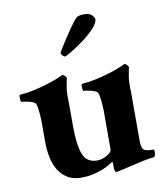

<svg xmlns="http://www.w3.org/2000/svg" viewBox="-79 -754 723 828"><g transform="rotate(-10 282.5 -340.0)"><path d="M356 -260Q356 -264 355.5 -275Q355 -286 354 -299Q353 -312 351 -324Q349 -336 346 -342Q343 -348 334 -351.5Q325 -355 314.5 -357.5Q304 -360 295.5 -361Q287 -362 284 -362Q283 -363 282 -368Q281 -373 281 -378.5Q281 -384 281.5 -388.5Q282 -393 284 -393Q313 -395 341.5 -401Q370 -407 396 -414.5Q422 -422 444 -430.5Q466 -439 480 -446Q485 -444 490.5 -437.5Q496 -431 496 -429Q495 -426 493.5 -418.5Q492 -411 490.5 -402.5Q489 -394 487.5 -385.5Q486 -377 486 -372Q485 -355 485.5 -334.5Q486 -314 486 -309V-108Q486 -76 496.5 -68Q507 -60 540 -60Q542 -58 542 -47Q542 -37 536 -28Q514 -26 486 -20Q458 -14 432.5 -8Q407 -2 388 2.5Q369 7 364 7Q356 7 356 -17V-33Q356 -35 355 -37.5Q354 -40 352 -38Q346 -34 333 -26.5Q320 -19 302 -12Q284 -5 261 0Q238 5 212 5Q176 5 151.5 -10Q127 -25 112 -49.5Q97 -74 90.5 -106.5Q84 -139 84 -174V-260Q84 -264 83.5 -275Q83 -286 82 -299Q81 -312 79 -324Q77 -336 74 -342Q71 -348 62 -351.5Q53 -355 42.5 -357.5Q32 -360 23.5 -361Q15 -362 12 -362Q11 -363 10 -368Q9 -373 9 -378.5Q9 -384 9.5 -388.5Q10 -393 12 -393Q41 -395 69.5 -401Q98 -407 124 -414.5Q150 -422 172 -430.5Q194 -439 208 -446Q213 -444 218.5 -437.5Q224 -431 224 -429Q223 -426 221.5 -418.5Q220 -411 218.5 -402.5Q217 -394 215.5 -385.5Q214 -377 214 -372Q213 -355 213.5 -334.5Q214 -314 214 -309V-219Q214 -139 229.5 -97.5Q245 -56 292 -56Q303 -56 314 -59.5Q325 -63 334.5 -68.5Q344 -74 350 -80.5Q356 -87 356 -93ZM343 -687Q369 -687 379 -675.5Q389 -664 389 -658Q389 -640 366 -616.5Q343 -593 314.5 -572Q286 -551 261.5 -536.5Q237 -522 233 -522Q228 -522 222 -528.5Q216 -535 216 -540Q216 -542 225.5 -557.5Q235 -573 249 -594.5Q263 -616 279 -639Q295 -662 309 -678Q313 -682 322.5 -684.5Q332 -687 343 -687Z"/></g></svg>

Font: Vermiglione
Style: Bold
Weight: 700
Version: Version 1.000